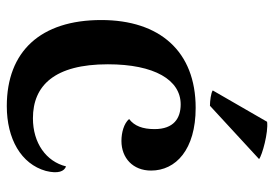

<svg xmlns="http://www.w3.org/2000/svg" viewBox="-138 -636 788 551"><g transform="rotate(90 255.5 -360.0)"><path d="M436 -710C425 -719 359 -737 329 -733L239 -577C246 -572 269 -569 283 -569ZM284 14C378 14 450 -27 470 -98C479 -134 471 -151 457 -156C443 -99 390 -61 319 -61C225 -61 164 -123 164 -276C164 -410 209 -485 279 -485C319 -485 350 -465 350 -410C350 -376 341 -352 321 -337C334 -322 360 -315 384 -315C433 -315 469 -348 469 -400C469 -471 409 -528 289 -528C127 -528 37 -425 37 -257C37 -83 127 14 284 14Z"/></g></svg>

Font: Arima Koshi ExtraBold
Style: Regular
Weight: 800
Designer: Joana Correia and Natanael Gama
Foundry: NDISCOVER
Version: Version 1.019;PS 001.019;hotconv 1.0.88;makeotf.lib2.5.64775